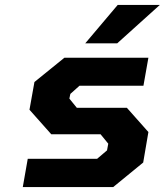

<svg xmlns="http://www.w3.org/2000/svg" viewBox="-20 -755 665 775"><path d="M324 -580 455 -735H625L453 -580ZM72 0 92 -114H372L412 -148L417 -175L386 -213H187L99 -312L119 -424L240 -522H579L559 -409H301L264 -376L260 -357L290 -320H492L579 -222L558 -99L437 0Z"/></svg>

Font: Tomorrow SemiBold
Style: Italic
Weight: 600
Italic angle: -10°
Designer: Tony de Marco, Monica Rizzolli
Foundry: Just in Type
Version: Version 2.002